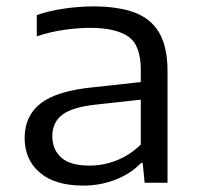

<svg xmlns="http://www.w3.org/2000/svg" viewBox="-20 -571 624 600"><path d="M240.5 9Q152 9 104.5 -31.5Q57 -72 57 -139.5Q57 -209.5 107.8 -248.5Q158.5 -287.5 273.5 -298.5L420 -314.5V-352.5Q420 -430.5 380.2 -457.2Q340.5 -484 261 -484Q226 -484 182 -478Q138 -472 95 -457.5V-524Q134 -537.5 181.2 -544.2Q228.5 -551 271.5 -551Q348 -551 399.5 -532.2Q451 -513.5 477.2 -469.2Q503.5 -425 503.5 -348V0H432L426 -61.5H420.5Q390 -29 342 -10Q294 9 240.5 9ZM143.5 -146Q143.5 -103 171.8 -78.2Q200 -53.5 260 -53.5Q303.5 -53.5 345 -70Q386.5 -86.5 420 -119.5V-259.5L278.5 -244Q205 -236 174.2 -212Q143.5 -188 143.5 -146Z"/></svg>

Font: Encode Sans Expanded Expanded
Style: Regular
Weight: 400
Width: 7
Designer: Multiple Designers
Foundry: Impallari Type
Version: Version 3.000; ttfautohint (v1.8.3) -l 8 -r 50 -G 200 -x 14 